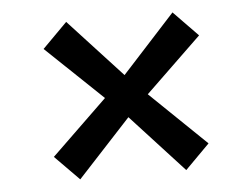

<svg xmlns="http://www.w3.org/2000/svg" viewBox="-41 -606 751 572"><g transform="rotate(-5 334.5 -320.0)"><path d="M271.5 -319.5 102 -481 176 -555.5 335.5 -382.5 494 -556 567 -481 399.5 -319.5 567 -158 494 -84.5 336 -256.5 177 -84.5 104.5 -158Z"/></g></svg>

Font: Merriweather 24pt SemiCondensed
Style: Bold
Weight: 700
Width: 4
Designer: Eben Sorkin
Foundry: Eben Sorkin
Version: Version 2.100